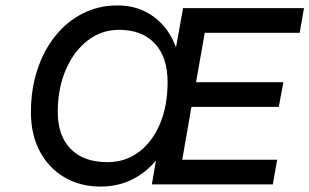

<svg xmlns="http://www.w3.org/2000/svg" viewBox="-20 -680 1141 708"><path d="M94 -266Q94 -350 117.5 -422Q141 -494 184 -547.5Q227 -601 285.5 -630.5Q344 -660 413 -660Q490 -660 546.5 -618.5Q603 -577 629 -505L655 -650H1101L1085 -559H735L703 -377H1025L1008 -286H686L652 -91H1002L986 0H540L555 -88Q517 -42 465 -17Q413 8 351 8Q275 8 217 -26.5Q159 -61 126.5 -122.5Q94 -184 94 -266ZM598 -377Q598 -469 551 -519.5Q504 -570 419 -570Q354 -570 303 -530.5Q252 -491 222.5 -422.5Q193 -354 193 -267Q193 -179 241 -130.5Q289 -82 376 -82Q442 -82 492 -119.5Q542 -157 570 -223.5Q598 -290 598 -377Z"/></svg>

Font: Overused Grotesk Medium
Style: Italic
Weight: 500
Italic angle: -10°
Version: Version 0.003